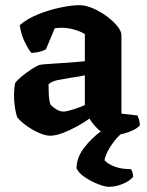

<svg xmlns="http://www.w3.org/2000/svg" viewBox="-20 -520 565 740"><path d="M174 3Q153 3 125.5 -10Q98 -23 76 -40Q54 -57 46 -69Q41 -83 37.5 -106Q34 -129 34 -153Q34 -165 35 -177Q36 -189 38 -199Q44 -209 62.5 -224.5Q81 -240 101 -253Q121 -266 133 -270Q143 -272 167.5 -273.5Q192 -275 220 -277Q236 -278 243 -278.5Q250 -279 262.5 -280Q275 -281 307 -284V-389Q288 -400 264 -406.5Q240 -413 216 -413Q203 -413 191 -411L157 -330Q151 -326 136 -321.5Q121 -317 101 -316Q89 -330 75 -359Q61 -388 56 -423Q85 -448 127.5 -465Q170 -482 213 -491Q256 -500 286 -500Q310 -500 338 -488Q366 -476 391 -457.5Q416 -439 432 -419.5Q448 -400 448 -385V-82L510 -75Q512 -70 515.5 -60Q519 -50 519 -37Q511 -27 493.5 -18.5Q476 -10 456.5 -5Q437 0 423 0Q381 0 359 -21Q337 -42 325 -63Q306 -49 278 -33.5Q250 -18 222 -7.5Q194 3 174 3ZM224 -90Q237 -90 263.5 -98.5Q290 -107 307 -115V-230Q295 -227 280.5 -224.5Q266 -222 251 -220Q226 -216 203 -211.5Q180 -207 167 -195Q167 -181 168 -157.5Q169 -134 174 -118Q180 -110 195 -100Q210 -90 224 -90ZM399 200Q385 200 359 190Q333 180 308.5 164Q284 148 275 129Q275 88 303.5 50.5Q332 13 369 -14L463 -17Q438 1 420 24.5Q402 48 392.5 68.5Q383 89 383 98Q397 113 423 122.5Q449 132 485 132Q493 144 493 162Q479 178 452.5 189Q426 200 399 200Z"/></svg>

Font: Texturina 72pt ExtraBold
Style: Regular
Weight: 800
Designer: Guillermo Torres Carreño
Foundry: Omnibus-Type
Version: Version 1.002; ttfautohint (v1.8.3)